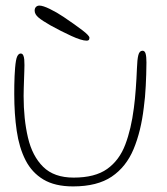

<svg xmlns="http://www.w3.org/2000/svg" viewBox="-20 -638 598 687"><path d="M241.5 29Q176.5 29 135.2 4.2Q94 -20.5 71.2 -65.2Q48.5 -110 39.8 -170Q31 -230 31 -301Q31 -317 31.2 -333.8Q31.5 -350.5 32.2 -366.5Q33 -382.5 34 -394.5Q36.5 -425.5 41.5 -436Q46.5 -446.5 54 -446.5Q60 -446.5 63 -440.5Q66 -434.5 66.8 -425Q67.5 -415.5 67.5 -405Q67.5 -397 67 -383.2Q66.5 -369.5 66 -353.5Q65.5 -337.5 65 -322Q64.5 -306.5 64.5 -294.5Q64.5 -212 80 -145.8Q95.5 -79.5 134.5 -41Q173.5 -2.5 243.5 -2.5Q320 -2.5 363.5 -33.5Q407 -64.5 428.2 -120.5Q449.5 -176.5 459 -251.5Q461 -267 462.8 -284.2Q464.5 -301.5 465.8 -319.5Q467 -337.5 468.2 -356.2Q469.5 -375 470 -393.5Q471 -425 475 -440.8Q479 -456.5 490 -456.5Q498 -456.5 501 -446Q504 -435.5 504 -414.5Q504 -393 503.2 -372Q502.5 -351 501.5 -330.8Q500.5 -310.5 498.8 -291Q497 -271.5 494.5 -253Q484.5 -168 458 -104.5Q431.5 -41 379.8 -6Q328 29 241.5 29ZM290 -492.5Q272 -492.5 235 -509.5Q198 -526.5 161 -547Q131 -564 117.5 -575.5Q104 -587 104 -600Q104 -608.5 108.8 -613.2Q113.5 -618 121 -618Q133.5 -618 158.2 -606Q183 -594 207.5 -577.5Q249 -549.5 274.5 -530Q300 -510.5 300 -503Q300 -497.5 297.8 -495Q295.5 -492.5 290 -492.5Z"/></svg>

Font: Gluten Thin
Style: Regular
Weight: 100
Designer: Tyler Finck
Foundry: Etcetera Type Company
Version: Version 1.300